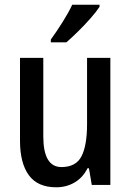

<svg xmlns="http://www.w3.org/2000/svg" viewBox="-20 -786 557 816"><path d="M449 -540V0H370L358 -71H352Q332 -31 297 -10.5Q262 10 219 10Q140 10 102.5 -41.5Q65 -93 65 -188V-540H164V-207Q164 -76 241 -76Q303 -76 326.5 -122Q350 -168 350 -259V-540ZM403 -757Q390 -737 365 -708.5Q340 -680 312 -652.5Q284 -625 262 -606H196V-618Q222 -654 246.5 -693Q271 -732 287 -766H403Z"/></svg>

Font: Noto Sans Hebrew Condensed Medium
Style: Regular
Weight: 500
Width: 3
Designer: Monotype Design Team
Foundry: Monotype Imaging Inc.
Version: Version 2.004; ttfautohint (v1.8.4.7-5d5b)